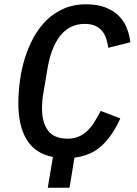

<svg xmlns="http://www.w3.org/2000/svg" viewBox="-20 -730 640 900"><path d="M228 6Q144 -11 105 -75.5Q66 -140 66 -246Q66 -298 73.5 -352.5Q81 -407 97 -458.5Q113 -510 138.5 -556Q164 -602 199 -636Q234 -670 280 -690Q326 -710 383 -710Q435 -710 473 -695.5Q511 -681 535.5 -657Q560 -633 573.5 -600.5Q587 -568 591 -532L488 -506Q484 -529 477.5 -549.5Q471 -570 458.5 -585Q446 -600 426.5 -609Q407 -618 377 -618Q340 -618 311 -603Q282 -588 260.5 -560Q239 -532 224.5 -493Q210 -454 202 -405L185 -304Q181 -283 179 -263Q177 -243 177 -220Q177 -156 205 -118Q233 -80 298 -80Q325 -80 347 -89Q369 -98 387 -114.5Q405 -131 420.5 -155Q436 -179 452 -210L544 -175Q508 -95 458 -48Q408 -1 329 9L306 150H204Z"/></svg>

Font: IBM Plex Mono Medium
Style: Italic
Weight: 500
Italic angle: -9°
Monospace: yes
Designer: Mike Abbink, Paul van der Laan, Pieter van Rosmalen
Foundry: Bold Monday
Version: Version 2.3